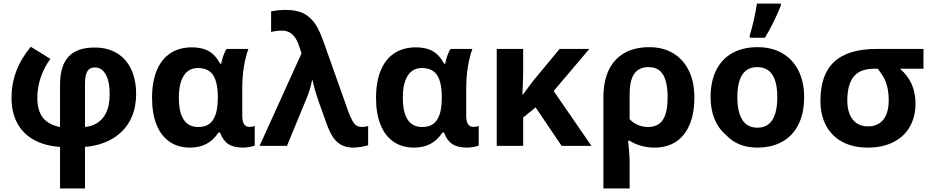

<svg xmlns="http://www.w3.org/2000/svg" viewBox="-20 -822 5251 1082"><path d="M44.9 -270.5Q44.9 -349.1 71.3 -419.7Q97.7 -490.2 153.3 -558.6L264.2 -490.2Q227.5 -440.9 209 -384.3Q190.4 -327.6 190.4 -268.6Q190.4 -198.2 222.4 -158.2Q254.4 -118.2 318.4 -106.4V-345.2Q318.4 -451.2 366.2 -502.7Q414.1 -554.2 513.7 -554.2Q585.4 -554.2 637.9 -522.9Q690.4 -491.7 718.8 -432.6Q747.1 -373.5 747.1 -291.5Q747.1 -219.2 722.2 -162.1Q697.3 -105 650.4 -66.4Q614.7 -36.1 566.2 -17.6Q517.6 1 459 5.9V240.2H318.4V5.9Q231.4 0 170.2 -34.4Q108.9 -68.8 76.9 -128.7Q44.9 -188.5 44.9 -270.5ZM575.2 -181.2Q598.1 -224.1 598.1 -290.5Q598.1 -363.3 575.7 -402.8Q564.9 -421.9 549.6 -431.9Q534.2 -441.9 514.6 -441.9Q485.4 -441.9 472.2 -419.9Q459 -397.9 459 -350.1V-106.4Q498 -109.9 527.8 -128.9Q557.6 -147.9 575.2 -181.2Z M836.9 -270.5Q836.9 -360.8 863.3 -424.8Q889.6 -488.8 940.2 -522Q990.7 -555.2 1061.5 -555.2Q1119.6 -555.2 1157.7 -533Q1195.8 -510.7 1220.2 -463.4H1226.6Q1231.9 -489.3 1240.2 -512Q1248.5 -534.7 1256.8 -546.4H1379.9Q1363.3 -501 1354.2 -443.6Q1345.2 -386.2 1345.2 -329.1V-168.9Q1345.2 -106.9 1386.2 -106.9Q1402.8 -106.9 1415.5 -111.8V-2Q1408.7 2.4 1387 6.1Q1365.2 9.8 1350.6 9.8Q1296.4 9.8 1266.4 -10.3Q1236.3 -30.3 1220.2 -74.7H1210.9Q1182.6 -31.7 1143.1 -11Q1103.5 9.8 1051.3 9.8Q983.4 9.8 935.3 -23.4Q887.2 -56.6 862.1 -119.4Q836.9 -182.1 836.9 -270.5ZM1184.1 -152.8Q1206.5 -189 1207.5 -266.6V-275.4Q1207.5 -372.6 1171.4 -410.6Q1144.5 -438.5 1094.7 -438.5Q1051.3 -438.5 1024.4 -407.7Q987.8 -364.3 987.8 -270.5Q987.8 -198.2 1009.3 -158.2Q1035.6 -106.4 1096.7 -106.4Q1128.4 -106.4 1149.9 -117.7Q1171.4 -128.9 1184.1 -152.8Z M1826.2 -109.4 1776.9 -246.6Q1750.5 -323.2 1741.7 -369.1H1738.3Q1728 -317.4 1710.4 -274.4L1597.2 0H1442.9L1679.2 -521.5L1666.5 -559.6Q1652.3 -603 1633.3 -622.1Q1608.9 -649.4 1568.8 -649.4Q1539.6 -649.4 1507.8 -642.1V-757.8Q1524.4 -761.7 1547.9 -763.9Q1571.3 -766.1 1588.9 -766.1Q1638.2 -766.1 1672.9 -753.9Q1707.5 -741.7 1733.4 -714.8Q1752.4 -696.3 1768.3 -667.7Q1784.2 -639.2 1799.3 -598.1L1941.9 -196.3Q1955.1 -161.1 1965.3 -142.6Q1975.6 -124 1987.3 -115.7Q1999 -106.9 2021 -106.9Q2039.6 -106.9 2054.7 -111.8V-4.4Q2044.9 1 2016.8 5.4Q1988.8 9.8 1969.2 9.8Q1918.5 9.8 1884.3 -18.3Q1850.1 -46.4 1826.2 -109.4Z M2099.1 -270.5Q2099.1 -360.8 2125.5 -424.8Q2151.9 -488.8 2202.4 -522Q2252.9 -555.2 2323.7 -555.2Q2381.8 -555.2 2419.9 -533Q2458 -510.7 2482.4 -463.4H2488.8Q2494.1 -489.3 2502.4 -512Q2510.7 -534.7 2519 -546.4H2642.1Q2625.5 -501 2616.5 -443.6Q2607.4 -386.2 2607.4 -329.1V-168.9Q2607.4 -106.9 2648.4 -106.9Q2665 -106.9 2677.7 -111.8V-2Q2670.9 2.4 2649.2 6.1Q2627.4 9.8 2612.8 9.8Q2558.6 9.8 2528.6 -10.3Q2498.5 -30.3 2482.4 -74.7H2473.1Q2444.8 -31.7 2405.3 -11Q2365.7 9.8 2313.5 9.8Q2245.6 9.8 2197.5 -23.4Q2149.4 -56.6 2124.3 -119.4Q2099.1 -182.1 2099.1 -270.5ZM2446.3 -152.8Q2468.8 -189 2469.7 -266.6V-275.4Q2469.7 -372.6 2433.6 -410.6Q2406.7 -438.5 2356.9 -438.5Q2313.5 -438.5 2286.6 -407.7Q2250 -364.3 2250 -270.5Q2250 -198.2 2271.5 -158.2Q2297.9 -106.4 2358.9 -106.4Q2390.6 -106.4 2412.1 -117.7Q2433.6 -128.9 2446.3 -152.8Z M2779.3 -546.4H2928.2V-417Q2927.7 -355.5 2923.8 -289.6H2927.2Q2940.4 -307.1 2953.1 -324.2Q2981 -361.8 2988.8 -371.6L3133.8 -546.4H3301.3L3100.1 -309.1L3313 0H3145L2998.5 -216.8L2928.2 -159.7V0H2779.3Z M3638.7 -556.2Q3716.8 -556.2 3774.2 -521.5Q3831.5 -486.8 3862.3 -423.1Q3893.1 -359.4 3893.1 -273.4Q3893.1 -184.1 3866.5 -120.4Q3839.8 -56.6 3789.6 -23.4Q3739.3 9.8 3668.5 9.8Q3629.9 9.8 3592.8 -0.5Q3555.7 -10.7 3528.8 -28.8H3519.5Q3528.3 45.4 3528.3 103.5V240.2H3380.4V-273.9Q3380.4 -363.8 3410.6 -427Q3440.9 -490.2 3498.8 -523.2Q3556.6 -556.2 3638.7 -556.2ZM3709.5 -138.7Q3742.2 -177.2 3742.2 -273.4Q3742.2 -378.4 3704.1 -418Q3678.7 -443.8 3635.3 -443.8Q3588.4 -443.8 3562.5 -416.5Q3528.3 -380.4 3528.3 -291.5V-150.4Q3548.3 -128.9 3575.4 -117.7Q3602.5 -106.4 3631.3 -106.4Q3683.6 -106.4 3709.5 -138.7Z M4070.8 -62Q4028.8 -97.2 4006.6 -151.4Q3984.4 -205.6 3984.4 -274.4Q3984.4 -362.8 4015.9 -426.3Q4047.4 -489.7 4106.9 -522.9Q4166.5 -556.2 4249.5 -556.2Q4329.6 -556.2 4388.9 -521.7Q4448.2 -487.3 4480 -423.6Q4511.7 -359.9 4511.7 -274.4Q4511.7 -185.5 4480.2 -121.6Q4448.7 -57.6 4389.2 -23.9Q4329.6 9.8 4246.6 9.8Q4191.9 9.8 4147.2 -8.5Q4102.5 -26.9 4070.8 -62ZM4360.4 -274.4Q4360.4 -443.8 4247.6 -443.8Q4135.3 -443.8 4135.3 -274.4Q4135.3 -190.4 4163.3 -146.5Q4191.4 -102.5 4248.5 -102.5Q4305.2 -102.5 4332.8 -146.5Q4360.4 -190.4 4360.4 -274.4ZM4245.6 -801.8H4380.4V-790.5Q4339.8 -689.5 4290.5 -609.4H4205.1V-623Q4216.3 -656.7 4228.3 -710.4Q4240.2 -764.2 4245.6 -801.8Z M4603.5 -254.4Q4603.5 -402.8 4681.9 -474.6Q4760.3 -546.4 4921.9 -546.4H5184.1V-434.6H5051.8Q5139.2 -359.9 5139.2 -238.8Q5139.2 -164.6 5107.7 -108.6Q5076.2 -52.7 5017.1 -22.5Q4955.6 9.8 4870.1 9.8Q4788.1 9.8 4728 -22Q4668 -53.7 4635.7 -113.3Q4603.5 -172.9 4603.5 -254.4ZM4946.3 -135.7Q4967.3 -153.8 4977.8 -184.6Q4988.3 -215.3 4988.3 -257.3Q4988.3 -325.7 4965.8 -374Q4954.1 -398.9 4926.8 -434.6H4907.7Q4837.4 -434.6 4801.3 -401.4Q4754.9 -358.4 4754.9 -254.9Q4754.9 -220.2 4763.2 -192.6Q4771.5 -165 4787.1 -146.5Q4817.9 -109.9 4872.1 -109.9Q4918 -109.9 4946.3 -135.7Z"/></svg>

Font: Viking Open Sans
Style: Bold
Weight: 700
Foundry: Ascender Corporation
Version: Version 2.001